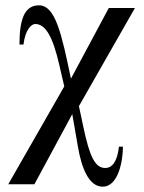

<svg xmlns="http://www.w3.org/2000/svg" viewBox="-20 -480 540 720"><path d="M486 -450H388L246 -185C211 -353 188 -460 126 -460C71 -460 53 -406 53 -313H68C75 -370 98 -390 112 -390C151 -390 178 -342 202 -238L221 -156L11 211H109L251 -52L272 69C286 152 314 220 365 220C425 220 441 120 441 70H426C420 128 399 150 375 150C336 150 316 106 293 -2L276 -82Z"/></svg>

Font: XITS Math
Style: Regular
Weight: 400
Designer: MicroPress Inc., with final additions and corrections provided by Coen Hoffman, Elsevier (retired)
Version: Version 1.302